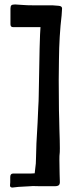

<svg xmlns="http://www.w3.org/2000/svg" viewBox="-20 -767 352 863"><path d="M39 -645Q27 -645 27 -658V-728Q27 -739 31 -743Q35 -747 48 -747Q56 -747 78 -745Q100 -743 135 -743H212H217L243 -741Q259 -740 259 -729L257 -698Q246 -606 245 -499Q244 -469 244 -408L245 -270Q246 -253 246 -234L247 -187Q249 -131 249 -101Q249 -79 248 -75Q247 -70 247 -48L248 16Q249 30 249 48Q250 63 242 67Q234 71 219 70H159Q153 70 139 69.5Q125 69 117 70L63 73L36 76Q24 76 25 65Q26 54 26 53V29Q26 13 39 13H118Q129 13 136 12L138 -6Q142 -30 142 -62Q142 -106 149 -216Q150 -254 152 -285Q154 -316 154 -334L158 -549L160 -611L162 -645H45Z"/></svg>

Font: Barrio
Style: Regular
Weight: 400
Designer: Pablo Cosgaya & Sergio Jimenez
Foundry: Pablo Cosgaya & Sergio Jimenez
Version: Version 1.005